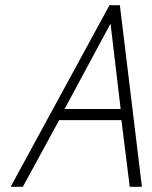

<svg xmlns="http://www.w3.org/2000/svg" viewBox="-20 -720 586 740"><path d="M527 0 442 -700H402L21 0H68L208 -257H448L480 0ZM229 -300 406 -629 445 -300Z"/></svg>

Font: Advent Pro Light
Style: Italic
Weight: 300
Italic angle: -12°
Version: Version 3.000